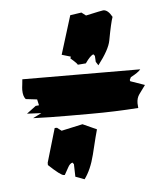

<svg xmlns="http://www.w3.org/2000/svg" viewBox="-43 -535 479 576"><g transform="rotate(-5 197.0 -247.0)"><path d="M83 -49Q83 -56 83 -56L113 -158H120L133 -148L197 -162L239 -143Q236 -134 220 -68Q209 -24 189 3L162 -7L161 -45L157 -50Q149 -48 143 -36.5Q137 -25 131 -15H128Q119 -15 83 -49ZM180 -367 153 -375 189 -491 223 -496 236 -486Q286 -497 289 -497Q303 -497 315 -475Q309 -459 299 -405Q294 -378 260 -334L253 -345L252 -363L248 -368Q239 -366 223 -343L198 -341Q201 -342 178 -362ZM77 -206 34 -208 62 -229 72 -230 68 -248 34 -252Q26 -261 26 -280Q26 -286 27.5 -297Q29 -308 29 -312L384 -311Q377 -302 354 -290L350 -282L351 -278L394 -263Q393 -261 375 -237Q367 -226 367 -210Q367 -204 368 -196Q297 -191 226 -191H161Q98 -191 51 -193Z"/></g></svg>

Font: Ode an Erik AH
Style: Regular
Weight: 400
Designer: Andreas Höfeld
Foundry: Fontgrube AH
Version: Version 2.00